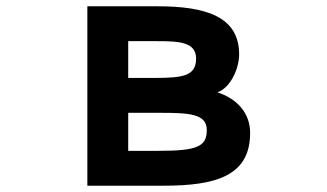

<svg xmlns="http://www.w3.org/2000/svg" viewBox="-20 -538 1040 611"><path d="M258 53H500C667 53 776 22 776 -115C776 -180 732 -225 672 -244C717 -261 741 -324 741 -365C741 -486 634 -518 481 -518H258ZM473 -290H388V-407H480C548 -407 604 -405 604 -352C604 -297 564 -290 473 -290ZM483 -58H388V-179H488C583 -179 638 -176 638 -124C638 -71 607 -58 483 -58Z"/></svg>

Font: LINE Seed JP App_OTF Bold
Style: Regular
Weight: 700
Designer: LINE & Fontrix & Fontworks
Version: Version 1.009